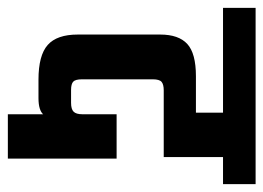

<svg xmlns="http://www.w3.org/2000/svg" viewBox="-137 -560 671 489"><g transform="rotate(90 198.5 -315.5)"><path d="M-26 -631H423V-548H-26ZM241 -586H354V-397H184Q169 -397 162.5 -391.5Q156 -386 156 -369V-189Q156 -172 162 -166.5Q168 -161 183 -161H216Q232 -161 238.5 -167.5Q245 -174 245 -190L257 -135Q257 -105 246.5 -91.5Q236 -78 204 -78H157Q95 -78 68.5 -101.5Q42 -125 42 -178V-388Q42 -435 66 -457Q90 -479 148 -479H241ZM245 -277H358V0H245Z"/></g></svg>

Font: Teko Light Medium
Style: Regular
Weight: 500
Version: Version 2.000;gftools[0.9.28.dev9+g7d2139d.d20230707]